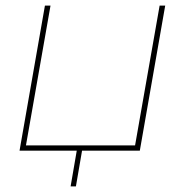

<svg xmlns="http://www.w3.org/2000/svg" viewBox="-20 -540 662 688"><path d="M141 -520 50 0H255L233 128H252L274 0H481L572 -520H552L464 -19H73L161 -520Z"/></svg>

Font: Fixel Display 20240404 Thin
Style: Italic
Weight: 100
Italic angle: -10°
Designer: AlfaBravo + MacPaw
Foundry: Kyrylo Tkachov, Marchela Mozhyna, Serhii Makarenko, Maria Weinstein, Zakhar Kryvoshyya
Version: Version 1.211;Glyphs 3.2 (3225)